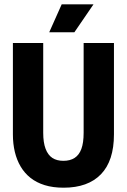

<svg xmlns="http://www.w3.org/2000/svg" viewBox="-20 -860 591 893"><path d="M276 13Q226 13 187.5 1Q149 -11 121.5 -33Q94 -55 76 -85.5Q58 -116 49 -153.5Q40 -191 40 -235V-660H181V-242Q181 -197 192 -168Q203 -139 223.5 -125.5Q244 -112 275 -112Q306 -112 327 -125.5Q348 -139 358.5 -167.5Q369 -196 369 -242V-660H510V-235Q510 -112 449.5 -49.5Q389 13 276 13ZM326 -710H209L267 -840H415Z"/></svg>

Font: Bricolage Grotesque 72pt SemiCondensed
Style: Bold
Weight: 700
Width: 4
Designer: Mathieu Triay
Foundry: Atelier Triay
Version: Version 1.001;gftools[0.9.33.dev8+g029e19f]